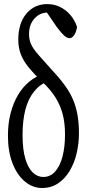

<svg xmlns="http://www.w3.org/2000/svg" viewBox="-20 -835 427 943"><path d="M186.5 88.4Q140.6 88.4 102.3 56.6Q64 24.9 41.5 -33Q19 -90.8 19 -168.5Q19 -229.5 32.5 -280.3Q45.9 -331.1 69.1 -369.6Q92.3 -408.2 124 -434.1Q155.8 -460 193.4 -472.7V-484.4L218.3 -438.5Q174.3 -419.9 146 -383.8Q117.7 -347.7 104.2 -294.7Q90.8 -241.7 90.8 -172.4Q90.8 -100.6 104.5 -54.9Q118.2 -9.3 141.1 12.5Q164.1 34.2 192.4 34.2Q227.5 34.2 251.2 7.1Q274.9 -20 287.1 -66.7Q299.3 -113.3 299.3 -174.3Q299.3 -234.4 286.6 -278.8Q273.9 -323.2 250.7 -359.1Q227.5 -395 191.9 -429.2Q147.9 -470.7 121.1 -503.7Q94.2 -536.6 82 -569.1Q69.8 -601.6 69.8 -639.2Q69.8 -720.7 109.4 -767.8Q148.9 -814.9 212.4 -814.9Q245.1 -814.9 273.9 -801.3Q302.7 -787.6 324.7 -762.5Q346.7 -737.3 358.4 -703.1Q355 -678.2 344.5 -662.8Q334 -647.5 321.8 -647.5Q309.1 -647.5 294.2 -661.1Q279.3 -674.8 258.3 -703.1L193.4 -798.3L258.3 -789.1L263.2 -759.3Q253.4 -765.1 242.9 -769.3Q232.4 -773.4 214.8 -773.4Q175.8 -773.4 149.2 -743.9Q122.6 -714.4 122.6 -667.5Q122.6 -640.1 132.6 -617.9Q142.6 -595.7 167.5 -567.1Q192.4 -538.6 236.8 -489.3Q275.4 -448.2 301 -412.1Q326.7 -376 340.8 -340.6Q355 -305.2 361.3 -266.4Q367.7 -227.5 367.7 -179.2Q367.7 -129.4 356.4 -81.8Q345.2 -34.2 322.3 4.2Q299.3 42.5 265.4 65.4Q231.4 88.4 186.5 88.4Z"/></svg>

Font: Scarab Serif
Style: Regular
Weight: 400
Designer: John Roberts
Foundry: Scarab
Version: 1.0